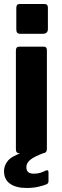

<svg xmlns="http://www.w3.org/2000/svg" viewBox="-24 -762 309 954"><path d="M209 -24Q209 -11 203 -5.5Q197 0 182 0H77Q64 0 59.5 -5Q55 -10 55 -21V-511Q55 -530 71 -530H194Q209 -530 209 -513ZM214 -724V-618Q214 -606 207.5 -600Q201 -594 187 -594H79Q66 -594 61.5 -599.5Q57 -605 57 -616V-723Q57 -742 73 -742H198Q214 -742 214 -724ZM-4 88Q-4 60 15.5 36.5Q35 13 95 -7L202 -5Q147 15 127 31.5Q107 48 107 68Q107 85 116 93Q125 101 144 101Q162 101 176.5 96.5Q191 92 202 86Q217 79 217 95V138Q217 148 209 153Q196 159 168.5 165.5Q141 172 109 172Q56 172 26 151Q-4 130 -4 88Z"/></svg>

Font: Libre Franklin Thin
Style: Bold
Weight: 700
Version: Version 3.000